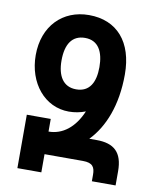

<svg xmlns="http://www.w3.org/2000/svg" viewBox="-82 -789 695 853"><g transform="rotate(10 265.5 -362.5)"><path d="M236 -287C262 -287 288 -292 311 -301C279 -225 226 -184 163 -184V-241H55V0H163V-82H336C381 -82 391 -63 391 -29V0H498V-64C498 -149 459 -184 380 -184H347C411 -250 453 -354 453 -492V-493C453 -638 378 -725 251 -725C132 -725 48 -640 48 -509C48 -383 127 -287 236 -287ZM251 -390C192 -390 165 -436 165 -505C165 -579 193 -622 251 -622C312 -622 336 -573 336 -505C336 -436 311 -390 251 -390Z"/></g></svg>

Font: Noto Sans Armenian ExtraCondensed SemiBold
Style: Regular
Weight: 600
Width: 2
Designer: Monotype Design Team
Foundry: Monotype Imaging Inc.
Version: Version 2.008